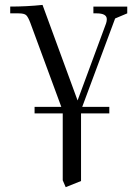

<svg xmlns="http://www.w3.org/2000/svg" viewBox="-20 -466 562 789"><path d="M22 -411.1V-439Q89.8 -439 154.8 -445.8L298.8 -53.2L416 -370.1Q418.9 -378.9 418.9 -387.2Q418.9 -411.1 377 -411.1H363.8V-439H502.9V-411.1L453.1 -390.1L317.9 -26.9H429.2V0H313V277.8L250 303.2L237.8 274.9V0H122.1V-26.9H231.9L105 -371.1Q95.7 -396 87.6 -403.6Q79.6 -411.1 56.2 -411.1Z"/></svg>

Font: Dihjauti
Style: Regular
Weight: 400
Designer: T. Christopher White
Version: Version 3.0.0